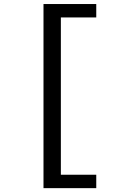

<svg xmlns="http://www.w3.org/2000/svg" viewBox="-20 -745 640 972"><path d="M200.2 207.5V-724.6H467.3V-656.7H288.1V139.6H467.3V207.5Z"/></svg>

Font: Courier New
Style: Regular
Weight: 400
Designer: Steve Matteson
Foundry: Ascender Corporation
Version: Version 2.00.3